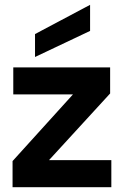

<svg xmlns="http://www.w3.org/2000/svg" viewBox="-20 -775 523 795"><path d="M32 0V-108L282 -384H35V-496H436V-388L183 -112H441V0ZM125 -539V-634L353 -755V-647Z"/></svg>

Font: DM Sans 24pt
Style: Bold
Weight: 700
Designer: Colophon Foundry, Jonny Pinhorn
Foundry: Colophon Foundry
Version: Version 4.004;gftools[0.9.30]